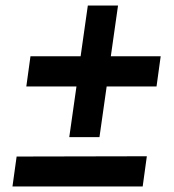

<svg xmlns="http://www.w3.org/2000/svg" viewBox="-20 -707 627 693"><path d="M380 -504 406 -687H297L271 -504H90L75 -395H256L230 -212H339L365 -395H545L560 -504ZM25 -34H495L510 -143L40 -142Z"/></svg>

Font: United Sans
Style: Bold Italic
Weight: 700
Italic angle: -8°
Designer: Pablo Impallari, Rodrigo Fuenzalida (Modified by Dan O. Williams)
Version: Version 1.000;PS 001.000;hotconv 1.0.88;makeotf.lib2.5.64775